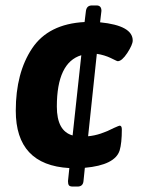

<svg xmlns="http://www.w3.org/2000/svg" viewBox="-20 -611 524 706"><path d="M468 -462Q468 -447 448 -416Q428 -386 413 -386Q411 -386 404 -389.5Q397 -393 386.5 -398Q376 -403 363 -407Q350 -411 336 -413L304 -110Q327 -112 351 -120Q375 -128 400 -141Q418 -149 420 -149Q428 -149 428 -135Q428 -85 420 -58Q403 -4 292 6L287 55Q285 75 265 75H248Q237 75 233.5 70.5Q230 66 230 55L235 7Q38 -4 38 -204Q38 -343 98 -433Q158 -523 291 -530L296 -571Q299 -591 318 -591H335Q353 -591 353 -571L348 -529Q468 -517 468 -462ZM189 -219Q189 -129 247 -113L279 -408Q189 -381 189 -219Z"/></svg>

Font: AsCom
Style: Bold Italic
Weight: 700
Italic angle: -48°
Designer: AsCom
Foundry: AsCom
Version: Version 1.001